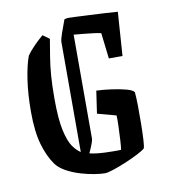

<svg xmlns="http://www.w3.org/2000/svg" viewBox="-73 -675 662 748"><g transform="rotate(-10 258.0 -301.5)"><path d="M162 -544Q156 -508 150.5 -474.5Q145 -441 142 -402.5Q139 -364 139 -312Q139 -231 149 -185.5Q159 -140 174 -119Q189 -98 204 -89V-523Q204 -534 212.5 -558Q221 -582 231 -609Q240 -612 246 -612Q254 -612 276.5 -611Q299 -610 328.5 -608.5Q358 -607 388.5 -605.5Q419 -604 441 -602L429 -429H375L363 -531Q351 -534 330.5 -536.5Q310 -539 289 -541Q268 -543 256 -544V-133Q256 -121 236 -78Q260 -72 295.5 -70.5Q331 -69 360 -70Q362 -80 363.5 -107Q365 -134 366 -162.5Q367 -191 366 -205L292 -225L305 -314Q333 -313 365 -308.5Q397 -304 421.5 -297.5Q446 -291 452 -282Q454 -262 454.5 -228Q455 -194 454.5 -157.5Q454 -121 452.5 -94Q451 -67 448 -60Q439 -52 416.5 -40.5Q394 -29 366.5 -17.5Q339 -6 316 1.5Q293 9 283 9Q267 9 241.5 5Q216 1 187.5 -7.5Q159 -16 134 -29.5Q109 -43 95 -61Q70 -95 55 -146.5Q40 -198 40 -277Q40 -346 48.5 -403Q57 -460 70 -494Q81 -510 99 -528.5Q117 -547 136 -563Z"/></g></svg>

Font: Grenze Gotisch
Style: Regular
Weight: 400
Designer: Renata Polastri
Foundry: Omnibus-Type
Version: Version 1.001